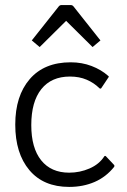

<svg xmlns="http://www.w3.org/2000/svg" viewBox="-20 -800 500 755"><path d="M429 -151Q431 -148 429 -144Q397 -104 352 -84.5Q307 -65 252 -65Q151 -65 95.5 -131Q40 -197 40 -310Q40 -423 97 -489Q154 -555 258 -555Q302 -555 340 -540.5Q378 -526 405 -502Q410 -499 406 -495L378 -453Q375 -450 371 -453Q350 -474 321 -486.5Q292 -499 255 -499Q182 -499 142.5 -449.5Q103 -400 103 -308Q103 -218 142 -169.5Q181 -121 252 -121Q294 -121 332 -137.5Q370 -154 390 -185Q393 -189 397 -185ZM105 -641 212 -776Q216 -780 220 -780H260Q264 -780 268 -776L375 -641L344 -615L240 -718L136 -615Z"/></svg>

Font: Gowun Dodum
Style: Regular
Weight: 400
Designer: Yanghee Ryu
Foundry: Yanghee Ryu
Version: Version 2.000